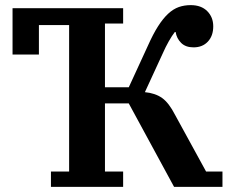

<svg xmlns="http://www.w3.org/2000/svg" viewBox="-20 -730 903 750"><path d="M179 -60H250V-632H132V-517H29V-698H461V-638H390V-389H483L558 -552Q578 -597 597.5 -627.5Q617 -658 637 -676.5Q657 -695 678.5 -702.5Q700 -710 725 -710Q766 -710 789.5 -686.5Q813 -663 813 -627Q813 -590 792 -567.5Q771 -545 736 -545Q705 -545 687.5 -562.5Q670 -580 666 -605H663Q652 -591 639.5 -569Q627 -547 616 -522L546 -370Q587 -366 613.5 -347Q640 -328 664 -281L785 -60H849V0H660L483 -326H390V-60H461V0H179Z"/></svg>

Font: IBM Plex Serif SmBld
Style: Regular
Weight: 600
Designer: Mike Abbink, Paul van der Laan, Pieter van Rosmalen
Foundry: Bold Monday
Version: Version 3.001